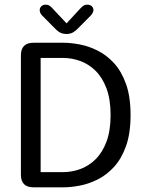

<svg xmlns="http://www.w3.org/2000/svg" viewBox="-20 -802 612 822"><path d="M251 -619Q282.5 -619 321 -611.8Q359.5 -604.5 397.8 -585.5Q436 -566.5 468 -531.8Q500 -497 519.5 -442.5Q539 -388 539 -309.5Q539 -231 519.5 -176.5Q500 -122 468 -87.2Q436 -52.5 397.8 -33.5Q359.5 -14.5 321 -7.2Q282.5 0 251 0H123.5Q69.5 0 69.5 -54V-565Q69.5 -619 123.5 -619ZM249 -65Q287 -65 323.2 -78Q359.5 -91 389 -120Q418.5 -149 436 -195.8Q453.5 -242.5 453.5 -309.5Q453.5 -376.5 436 -423.2Q418.5 -470 389 -499Q359.5 -528 323.2 -541Q287 -554 249 -554H154V-65ZM368 -735 321 -687.5Q306.5 -672 294.2 -664.2Q282 -656.5 264.5 -656.5Q247 -656.5 234.5 -664.2Q222 -672 208 -687.5L161 -735Q150 -746.5 150 -758Q150 -768.5 157 -775.2Q164 -782 175.5 -782Q186.5 -782 194 -776.2Q201.5 -770.5 210 -760.5L265 -702L318.5 -760Q327.5 -770 335 -776Q342.5 -782 353.5 -782Q365.5 -782 372.8 -775.5Q380 -769 380 -759Q380 -754 377.2 -747.8Q374.5 -741.5 368 -735Z"/></svg>

Font: Sono
Style: Regular
Weight: 400
Designer: Tyler Finck
Foundry: Tyler Finck
Version: Version 2.112